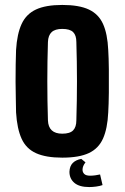

<svg xmlns="http://www.w3.org/2000/svg" viewBox="-20 -629 504 777"><path d="M232 9Q166 9 126 -9Q86 -27 67.5 -67.5Q49 -108 45 -174Q45 -197 44 -229.5Q43 -262 43 -298.5Q43 -335 43.5 -368.5Q44 -402 45 -427Q49 -492 67.5 -532Q86 -572 125.5 -590.5Q165 -609 232 -609Q300 -609 339.5 -590.5Q379 -572 397 -532Q415 -492 418 -427Q420 -396 420.5 -349Q421 -302 420.5 -254Q420 -206 418 -174Q415 -109 397 -68.5Q379 -28 339.5 -9.5Q300 9 232 9ZM232 -88Q263 -88 276 -101.5Q289 -115 289 -142Q294 -300 289 -459Q289 -486 276 -499Q263 -512 232 -512Q203 -512 189 -499Q175 -486 174 -459Q169 -300 174 -142Q176 -88 232 -88ZM261 66Q262 43 274.5 30.5Q287 18 309 14L326 28Q314 43 314 58Q314 68 321 75Q328 82 345 82Q354 82 365.5 80.5Q377 79 385 77L395 120Q384 124 369 126Q354 128 341 128Q301 128 281 111Q261 94 261 66Z"/></svg>

Font: Big Shoulders Display ExtraBold
Style: Regular
Weight: 800
Designer: Patric King
Foundry: XO Type Co
Version: Version 1.000; ttfautohint (v1.8.2)